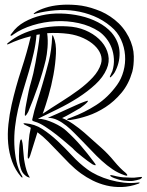

<svg xmlns="http://www.w3.org/2000/svg" viewBox="-20 -746 619 810"><path d="M261 -193Q293 -164 321 -131.5Q349 -99 375 -64Q376 -62 380.5 -56.5Q385 -51 383 -49Q382 -48 375.5 -50.5Q369 -53 367 -55Q359 -60 348.5 -68Q338 -76 326.5 -85Q315 -94 304 -103.5Q293 -113 286 -121Q281 -125 262 -141.5Q243 -158 219 -177Q195 -196 170 -212Q145 -228 129 -232Q126 -233 120.5 -235Q115 -237 116 -242Q124 -280 136 -316Q148 -352 159 -390Q173 -437 185.5 -486Q198 -535 200 -592Q200 -597 201 -597Q204 -597 206 -590Q218 -563 216 -520Q214 -477 205.5 -430.5Q197 -384 184.5 -341.5Q172 -299 163 -274L160 -266Q197 -291 237 -316Q277 -341 311.5 -366.5Q346 -392 371.5 -419.5Q397 -447 406 -477Q412 -497 404.5 -517Q397 -537 378.5 -554.5Q360 -572 332 -585Q304 -598 270 -603Q225 -609 179 -606Q183 -576 180.5 -545.5Q178 -515 173 -493Q160 -439 140 -381.5Q120 -324 99 -274Q97 -271 93 -264Q89 -257 86 -258Q84 -259 85 -267Q86 -275 86 -278Q87 -290 90.5 -307.5Q94 -325 97.5 -344Q101 -363 105.5 -380.5Q110 -398 114 -411Q116 -417 120.5 -436.5Q125 -456 130 -483Q135 -510 140 -541Q145 -572 148 -601L134 -599Q131 -561 122 -522Q113 -483 101.5 -443.5Q90 -404 77.5 -363.5Q65 -323 56 -284Q48 -249 43.5 -211Q39 -173 40.5 -136Q42 -99 49.5 -64.5Q57 -30 74 -2Q76 3 74 3Q72 3 69 0Q44 -29 31 -65Q18 -101 14.5 -140.5Q11 -180 15.5 -222Q20 -264 29 -304Q46 -379 70 -452Q94 -525 110 -593Q85 -587 61 -578.5Q37 -570 16 -560Q11 -558 10 -559Q9 -560 11 -562.5Q13 -565 15 -566Q65 -607 137 -624Q209 -641 284 -633Q323 -628 355.5 -611Q388 -594 409 -569.5Q430 -545 436.5 -515Q443 -485 430 -455Q415 -420 382.5 -390Q350 -360 309.5 -334Q269 -308 224 -286Q179 -264 140 -245Q156 -245 173 -240Q190 -235 206.5 -227.5Q223 -220 237.5 -211Q252 -202 261 -193ZM538 -443Q523 -391 492.5 -354.5Q462 -318 425 -294Q388 -270 350 -257.5Q312 -245 284 -241Q276 -239 269.5 -239.5Q263 -240 264 -242Q262 -244 268.5 -246Q275 -248 282 -251Q336 -271 386 -303Q436 -335 474 -388Q492 -413 501 -446Q510 -479 507.5 -513Q505 -547 490.5 -579Q476 -611 448 -634Q415 -662 376 -678Q337 -694 296 -700Q255 -706 213 -702.5Q171 -699 132 -689Q125 -687 124 -686.5Q123 -686 122 -688Q122 -689 130 -695Q146 -705 172.5 -713.5Q199 -722 232.5 -725Q266 -728 305 -724.5Q344 -721 385 -706Q427 -692 464 -662.5Q501 -633 523 -590Q544 -548 544.5 -508.5Q545 -469 538 -443ZM30 -606Q50 -635 83 -653.5Q116 -672 155 -681Q194 -690 236.5 -689Q279 -688 319 -679Q359 -670 393.5 -652Q428 -634 451 -608Q467 -589 475.5 -567.5Q484 -546 484.5 -523.5Q485 -501 479.5 -480Q474 -459 464 -441Q462 -437 454 -427.5Q446 -418 444 -420Q442 -421 447 -431Q452 -441 454 -446Q462 -472 460.5 -497.5Q459 -523 450.5 -545Q442 -567 428 -584.5Q414 -602 398 -613Q360 -638 312 -648.5Q264 -659 214.5 -656.5Q165 -654 118 -639.5Q71 -625 37 -601Q28 -593 25 -596Q23 -597 25.5 -600.5Q28 -604 30 -606ZM563 24Q569 23 569 25Q569 27 564 29Q528 42 494 43Q460 44 429 36.5Q398 29 371 15.5Q344 2 322 -14Q296 -33 272.5 -56.5Q249 -80 227 -103.5Q205 -127 183 -149Q161 -171 138 -188Q121 -132 107 -89Q105 -84 103 -80Q101 -76 99 -77Q97 -78 97 -82.5Q97 -87 97 -92Q99 -120 101 -149Q103 -178 110 -207Q103 -211 96.5 -214Q90 -217 82 -221Q79 -224 79 -225Q79 -226 81.5 -226Q84 -226 86 -226Q126 -223 159 -201.5Q192 -180 223 -151Q254 -122 284 -89.5Q314 -57 348 -32Q367 -18 391.5 -6.5Q416 5 444 13Q472 21 502.5 24.5Q533 28 563 24ZM408 -122Q436 -97 461.5 -66Q487 -35 511 -16Q518 -9 517 -6Q515 -4 512 -5Q509 -6 505 -7Q478 -16 454.5 -32Q431 -48 409 -68Q387 -88 366.5 -110Q346 -132 325 -153Q311 -167 294.5 -184Q278 -201 260 -215.5Q242 -230 222.5 -239.5Q203 -249 182 -249L221 -266Q236 -273 258 -283Q280 -293 300 -302Q320 -311 335 -316.5Q350 -322 351 -321Q352 -319 347.5 -314Q343 -309 335.5 -303Q328 -297 321 -292Q314 -287 311 -286Q292 -275 275.5 -265.5Q259 -256 242 -248Q265 -239 289 -222.5Q313 -206 335 -187Q357 -168 376 -150.5Q395 -133 408 -122ZM84 -60Q87 -43 92 -27Q97 -11 104 0Q105 0 105.5 1.5Q106 3 104 3Q102 3 99.5 1.5Q97 0 95 0Q82 -8 74.5 -19.5Q67 -31 62 -60Q60 -71 60 -88Q60 -105 61 -120.5Q62 -136 64 -147Q66 -158 70 -158Q71 -158 72.5 -153Q74 -148 75 -141.5Q76 -135 76.5 -129Q77 -123 77 -121Q79 -104 80 -89Q81 -74 84 -60ZM522 3Q538 4 546.5 3.5Q555 3 569 1Q570 1 574 0.5Q578 0 579 1Q580 3 576.5 6Q573 9 571 10Q555 15 541.5 17Q528 19 502 16Q493 15 482 12Q471 9 462 5.5Q453 2 448 -1.5Q443 -5 446 -7Q448 -8 458.5 -5.5Q469 -3 473 -2Q487 1 499 2Q511 3 522 3Z"/></svg>

Font: Akronim
Style: Regular
Weight: 400
Designer: Grzegorz Klimczewski
Foundry: Fonty.PL
Version: Version 1.002